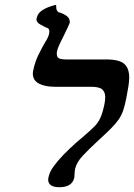

<svg xmlns="http://www.w3.org/2000/svg" viewBox="-20 -770 559 801"><path d="M218 -556Q217 -553 217 -550Q217 -547 217 -545Q217 -530 227.5 -526Q238 -522 254 -522H422Q478 -522 498.5 -503.5Q519 -485 519 -447Q519 -430 515.5 -408.5Q512 -387 507 -361Q501 -330 494 -309.5Q487 -289 475 -271.5Q463 -254 442.5 -233.5Q422 -213 387 -181Q350 -147 324.5 -119.5Q299 -92 293 -64Q292 -57 291.5 -52.5Q291 -48 291 -44Q291 -40 290.5 -35.5Q290 -31 290 -29Q281 11 228 11Q181 11 181 -21Q181 -24 181.5 -27Q182 -30 183 -33Q187 -53 204.5 -77Q222 -101 246 -125.5Q270 -150 293.5 -171Q317 -192 333 -205Q360 -228 375 -243.5Q390 -259 399 -279Q408 -299 415 -332Q417 -341 418 -349.5Q419 -358 419 -365Q419 -385 407 -396.5Q395 -408 360 -408H209Q167 -408 142 -421.5Q117 -435 117 -463Q117 -467 117.5 -470.5Q118 -474 119 -478Q126 -512 140.5 -541.5Q155 -571 169 -595Q174 -602 179 -612.5Q184 -623 185 -630Q186 -633 186 -638Q186 -647 182 -650.5Q178 -654 173 -655Q162 -660 147 -668.5Q132 -677 132 -690Q132 -691 132.5 -692Q133 -693 133 -694Q137 -714 154 -725.5Q171 -737 189.5 -743Q208 -749 214 -750Q214 -731 218 -725.5Q222 -720 224 -719Q241 -715 256 -705Q271 -695 271 -680V-675Q271 -674 263 -656.5Q255 -639 246 -621Q237 -603 234 -597Q230 -589 225 -577.5Q220 -566 218 -556Z"/></svg>

Font: Libertinus Serif Semibold Italic
Style: Regular
Weight: 600
Italic angle: -11.5°
Designer: Philipp H. Poll, Khaled Hosny
Foundry: Caleb Maclennan
Version: Version 7.051;RELEASE